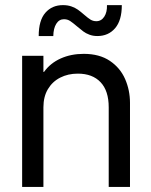

<svg xmlns="http://www.w3.org/2000/svg" viewBox="-20 -738 598 758"><path d="M67.4 -517.6H151.4V-454.1H153.8Q178.7 -488.8 219.5 -507.1Q260.3 -525.4 310.5 -525.4Q372.6 -525.4 413.6 -497.8Q454.6 -470.2 473.9 -426Q493.2 -381.8 493.2 -332V0H409.2V-314.5Q409.2 -379.4 377.2 -413.3Q345.2 -447.3 287.1 -447.3Q248.5 -447.3 217.8 -431.6Q187 -416 169.2 -386.2Q151.4 -356.4 151.4 -314.5V0H67.4ZM228.5 -717.8Q247.6 -717.8 262.5 -712.4Q277.3 -707 287.6 -699.7Q297.9 -692.4 312.5 -679.7Q327.6 -666.5 337.6 -660.4Q347.7 -654.3 360.4 -654.3Q379.9 -654.3 391.6 -672.1Q403.3 -689.9 402.3 -717.8H460.9Q460.9 -657.2 434.3 -626.5Q407.7 -595.7 364.3 -595.7Q347.2 -595.7 333 -601.1Q318.8 -606.4 309.1 -613.8Q299.3 -621.1 284.2 -633.8Q267.1 -648.4 256.6 -655.3Q246.1 -662.1 232.4 -662.1Q213.4 -662.1 202.1 -644Q190.9 -626 190.4 -595.7H132.8Q132.8 -657.7 159.2 -687.7Q185.5 -717.8 228.5 -717.8Z"/></svg>

Font: Reddit Sans Strawberry
Style: Regular
Weight: 400
Designer: Stephen Hutchings
Foundry: Reddit
Version: Version 1.013